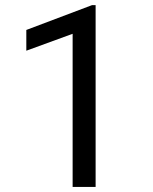

<svg xmlns="http://www.w3.org/2000/svg" viewBox="-20 -735 602 755"><path d="M356 -714.8V0H265.6V-602.1L83.5 -535.6V-617.2L341.8 -714.8Z"/></svg>

Font: Vazirmatn RD UI
Style: Regular
Weight: 400
Designer: Saber Rastikerdar
Foundry: Saber Rastikerdar
Version: Version 33.003